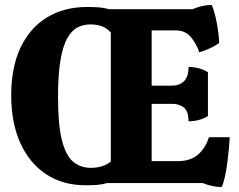

<svg xmlns="http://www.w3.org/2000/svg" viewBox="-20 -718 958 771"><path d="M870 33Q852 33 832.5 29Q813 25 794 17H410Q391 23 370 24.5Q349 26 325 26Q232 26 165 -18.5Q98 -63 61.5 -144Q25 -225 25 -335Q25 -448 62.5 -527Q100 -606 168.5 -648Q237 -690 330 -690Q356 -690 376.5 -688.5Q397 -687 418 -681H753Q792 -698 830 -698Q838 -682 845 -652Q852 -622 856 -592.5Q860 -563 860 -546Q847 -535 823 -524Q799 -513 780 -508Q770 -540 747.5 -568Q725 -596 685 -596H589V-374H672Q700 -374 718.5 -391.5Q737 -409 737 -449Q781 -449 815 -428V-252Q781 -231 737 -231Q737 -271 718.5 -286Q700 -301 672 -301H589V-71H694Q746 -71 776 -98Q806 -125 819 -167H902Q902 -152 899.5 -124.5Q897 -97 893 -65.5Q889 -34 883 -7.5Q877 19 870 33ZM345 -44Q393 -44 425 -69V-587Q398 -620 343 -620Q316 -620 292.5 -608.5Q269 -597 251 -566Q233 -535 223 -477.5Q213 -420 213 -328Q213 -215 229 -153.5Q245 -92 274.5 -68Q304 -44 345 -44Z"/></svg>

Font: Calistoga
Style: Regular
Weight: 400
Designer: Yvonne Schuttler, Eben Sorkin
Foundry: www.sorkintype.com
Version: Version 1.010; ttfautohint (v1.8.4.7-5d5b)